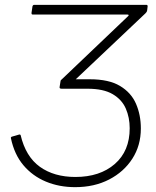

<svg xmlns="http://www.w3.org/2000/svg" viewBox="-20 -762 643 792"><path d="M290 10Q224 10 169 -13Q114 -36 76.5 -80.5Q39 -125 25 -192Q24 -196 28 -198L59 -207Q63 -208 65 -205Q86 -116 144.5 -74Q203 -32 291 -32Q392 -32 453.5 -85.5Q515 -139 515 -233Q515 -277 499 -314Q483 -351 445 -373.5Q407 -396 341 -396H234Q224 -396 226 -404L230 -429Q232 -435 240 -435H351Q429 -435 475 -407.5Q521 -380 541 -334Q561 -288 561 -232Q561 -162 526 -107.5Q491 -53 430 -21.5Q369 10 290 10ZM283 -426 231 -431 508 -695Q512 -699 510.5 -700.5Q509 -702 505 -702H116Q112 -702 111 -703.5Q110 -705 110 -709L114 -736Q116 -742 121 -742H584Q589 -742 589 -736L587 -719Q586 -715 585 -713Q584 -711 580 -707Z"/></svg>

Font: Libre Franklin Thin
Style: Italic
Weight: 100
Italic angle: -8°
Designer: Pablo Impallari, Rodrigo Fuenzalida, Nhung Nguyen
Foundry: Impallari Type
Version: Version 3.000